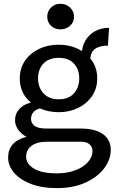

<svg xmlns="http://www.w3.org/2000/svg" viewBox="-20 -740 622 1014"><path d="M228.5 8.5Q175.5 8.5 146.8 29.8Q118 51 118 87.5Q118 126 160 150.8Q202 175.5 279.5 175.5Q336 175.5 378.8 159Q421.5 142.5 445 115.2Q468.5 88 468.5 58Q468.5 37 453.5 22.8Q438.5 8.5 408 8.5ZM290 -215.5Q342.5 -215.5 370.5 -247Q398.5 -278.5 398.5 -325.5Q398.5 -374.5 370.2 -404.5Q342 -434.5 290 -434.5Q238 -434.5 209.5 -404.5Q181 -374.5 181 -325.5Q181 -278.5 209.8 -247Q238.5 -215.5 290 -215.5ZM191.5 -167.5Q184.5 -166 178 -163Q163 -156.5 153.5 -144Q144 -131.5 144 -112Q144 -90 162.2 -75.5Q180.5 -61 228.5 -61H408Q481.5 -61 523.2 -32Q565 -3 565 52.5Q565 102.5 530.2 148.8Q495.5 195 431.5 224.2Q367.5 253.5 279.5 253.5Q200.5 253.5 142.8 231Q85 208.5 54 172Q23 135.5 23 92.5Q23 37 63.5 7.5Q87.5 -9.5 120 -17Q96.5 -30 81 -48.5Q59.5 -74.5 59.5 -105Q59.5 -136 76.8 -158Q94 -180 123 -192Q132 -195.5 143 -198Q125.5 -213 112 -232Q84.5 -272.5 84.5 -325.5Q84.5 -379.5 112.2 -419.5Q140 -459.5 186.5 -481.8Q233 -504 290 -504Q346 -504 392 -482Q403 -476.5 413 -470Q416.5 -500 430 -524Q448.5 -556.5 481 -574.8Q513.5 -593 556 -593L550 -499Q504.5 -499 481 -481Q459 -464.5 457 -431L466 -419.5Q493.5 -379.5 493.5 -325.5Q493.5 -272.5 465.8 -232.2Q438 -192 392 -169.8Q346 -147.5 290 -147.5Q236 -147.5 191.5 -167.5ZM229.5 -652Q229.5 -680 249.2 -700Q269 -720 299 -720Q329.5 -720 350.2 -700Q371 -680 371 -652Q371 -623 350.2 -604Q329.5 -585 299 -585Q269 -585 249.2 -604Q229.5 -623 229.5 -652Z"/></svg>

Font: Betinya Sans Medium
Style: Regular
Weight: 500
Designer: Jonathan Pinhorn
Version: Version 2.001;December 9, 2019;FontCreator 12.0.0.2547 64-bi